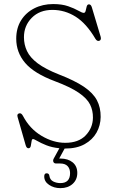

<svg xmlns="http://www.w3.org/2000/svg" viewBox="-20 -734 592 970"><path d="M308.5 16.5Q307.5 16.5 306.5 16.5L279 67H285Q323.5 67 347 86.2Q370.5 105.5 370.5 139.5Q370.5 174 346.8 195.2Q323 216.5 285 216.5Q252.5 216.5 228 200Q203.5 183.5 203.5 157.5Q203.5 141.5 215.5 141.5Q228 141.5 229.5 154.5Q232.5 174.5 249 182.8Q265.5 191 285 191Q334 191 334 140.5Q334 118.5 321.5 105.2Q309 92 284 92H264Q253 92 249.8 84Q246.5 76 251.5 67L280 15Q242 11 214 -0.2Q186 -11.5 169 -21.5Q152 -31.5 146.5 -31.5Q141 -31.5 139.5 -19.8Q138 -8 135.5 3.5Q133 15 123.5 15Q114 15 109.5 -1L69 -142.5Q64 -159 78 -161.5Q88 -163.5 96 -148.5Q130 -83.5 189.5 -48Q249 -12.5 309.5 -12.5Q377 -12.5 413 -50.2Q449 -88 449.5 -139.5Q450 -175.5 435 -206Q420 -236.5 378.2 -265.2Q336.5 -294 256.5 -324Q152.5 -363 107.2 -416Q62 -469 62 -538.5Q62 -591.5 86.2 -630.8Q110.5 -670 153 -691.8Q195.5 -713.5 249 -713.5Q293 -713.5 324.5 -702.5Q356 -691.5 375.5 -680.2Q395 -669 403 -669Q410.5 -669 412.8 -679.8Q415 -690.5 418 -701.2Q421 -712 429.5 -712Q439.5 -712 444 -697L488.5 -548.5Q493 -532.5 482 -528Q470.5 -524 462 -538Q416.5 -615.5 362 -649.8Q307.5 -684 245 -684Q180 -684 140.5 -644Q101 -604 101 -546Q101 -508.5 116.5 -475.8Q132 -443 170.5 -414Q209 -385 277.5 -358Q357.5 -327 403.8 -295.8Q450 -264.5 469.5 -227.8Q489 -191 488.5 -143Q488 -100.5 467.8 -64.2Q447.5 -28 407.8 -5.8Q368 16.5 308.5 16.5Z"/></svg>

Font: Fraunces 9pt SuperSoft Thin
Style: Regular
Weight: 100
Version: Version 1.000;[b76b70a41]